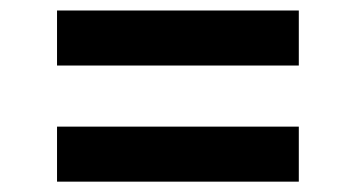

<svg xmlns="http://www.w3.org/2000/svg" viewBox="-20 -475 692 373"><path d="M90.8 -347.7V-454.6H560.5V-347.7ZM90.8 -122.1V-229H560.5V-122.1Z"/></svg>

Font: Inter 28pt SemiBold
Style: Regular
Weight: 600
Designer: Rasmus Andersson
Foundry: rsms
Version: Version 4.001;git-66647c0bb